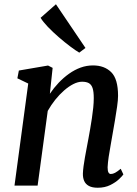

<svg xmlns="http://www.w3.org/2000/svg" viewBox="-20 -871 643 901"><path d="M214 -431Q232.5 -458.5 255.2 -482.5Q278 -506.5 304 -525Q330 -543.5 358.2 -553.8Q386.5 -564 416.5 -564Q470 -564 502 -532.2Q534 -500.5 534 -421.5Q534 -401.5 529.5 -370.5Q525 -339.5 519.5 -306.5Q514 -273.5 509 -246Q505 -220.5 499.5 -191.5Q494 -162.5 490 -135Q486 -107.5 485 -86Q485 -69 489 -61.8Q493 -54.5 500 -54.5Q509.5 -54.5 520.2 -60.2Q531 -66 546.5 -79L559 -52.5Q554.5 -45.5 538.5 -30.2Q522.5 -15 497.2 -2.5Q472 10 438.5 10Q412.5 10 397 1.5Q381.5 -7 375 -22Q368.5 -37 369 -57Q369.5 -71 372 -90.5Q374.5 -110 378.5 -132Q382.5 -154 386.8 -176.8Q391 -199.5 395 -220.5Q399 -242 403.2 -266.2Q407.5 -290.5 411.2 -315.8Q415 -341 417.5 -365.2Q420 -389.5 420 -410.5Q420 -441 414.5 -457.5Q409 -474 397 -480.8Q385 -487.5 365 -487.5Q346 -487.5 324.2 -476.5Q302.5 -465.5 280.8 -446.5Q259 -427.5 239.2 -402.8Q219.5 -378 204 -350.5L156.5 0H48L112.5 -479L61.5 -503.5L68.5 -540L205.5 -563.5L227 -552.5ZM352 -624Q335.5 -633.5 309.5 -653Q283.5 -672.5 255.5 -696.8Q227.5 -721 204.5 -745Q181.5 -769 170.5 -787.5L242.5 -851L381 -646Z"/></svg>

Font: Merriweather 28pt Medium
Style: Italic
Weight: 500
Italic angle: -7.8°
Version: Version 2.101